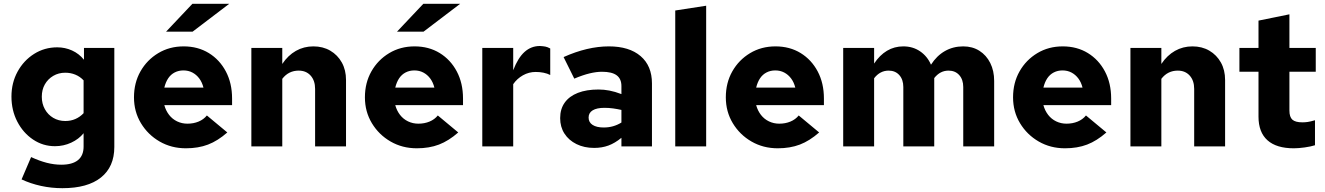

<svg xmlns="http://www.w3.org/2000/svg" viewBox="-20 -767 6941 1006"><path d="M307 219Q249 219 194.5 207Q140 195 93 173L143 56Q186 76 225 86Q264 96 301 96Q359 96 388.5 72Q418 48 418 1V-69Q393 -38 353 -19.5Q313 -1 268 -1Q205 -1 153 -36Q101 -71 70.5 -130Q40 -189 40 -261Q40 -333 72 -391.5Q104 -450 158.5 -484.5Q213 -519 280 -519Q321 -519 357.5 -502.5Q394 -486 420 -454V-516H579V3Q579 107 509 163Q439 219 307 219ZM322 -133Q351 -133 375 -143.5Q399 -154 418 -174V-346Q399 -366 374.5 -376Q350 -386 322 -386Q287 -386 259 -369.5Q231 -353 215 -325Q199 -297 199 -260Q199 -224 215 -195Q231 -166 259 -149.5Q287 -133 322 -133Z M954 10Q878 10 816.5 -25.5Q755 -61 718.5 -121.5Q682 -182 682 -257Q682 -333 716 -393Q750 -453 809 -488.5Q868 -524 942 -524Q1017 -524 1074 -489Q1131 -454 1163.5 -392.5Q1196 -331 1196 -251V-216H841Q849 -187 866 -165Q883 -143 908 -131Q933 -119 962 -119Q994 -119 1020.5 -130Q1047 -141 1064 -162L1171 -73Q1121 -29 1070 -9.5Q1019 10 954 10ZM841 -308H1046Q1039 -336 1024 -356Q1009 -376 988 -387Q967 -398 941 -398Q916 -398 895.5 -387.5Q875 -377 861.5 -357Q848 -337 841 -308ZM850 -601 988 -747H1181L989 -601Z M1297 0V-516H1459V-432Q1489 -477 1530.5 -500.5Q1572 -524 1622 -524Q1672 -524 1710.5 -501.5Q1749 -479 1771 -439.5Q1793 -400 1793 -348V0H1631V-301Q1631 -345 1607.5 -371Q1584 -397 1545 -397Q1519 -397 1497.5 -386.5Q1476 -376 1459 -354V0Z M2164 10Q2088 10 2026.5 -25.5Q1965 -61 1928.5 -121.5Q1892 -182 1892 -257Q1892 -333 1926 -393Q1960 -453 2019 -488.5Q2078 -524 2152 -524Q2227 -524 2284 -489Q2341 -454 2373.5 -392.5Q2406 -331 2406 -251V-216H2051Q2059 -187 2076 -165Q2093 -143 2118 -131Q2143 -119 2172 -119Q2204 -119 2230.5 -130Q2257 -141 2274 -162L2381 -73Q2331 -29 2280 -9.5Q2229 10 2164 10ZM2051 -308H2256Q2249 -336 2234 -356Q2219 -376 2198 -387Q2177 -398 2151 -398Q2126 -398 2105.5 -387.5Q2085 -377 2071.5 -357Q2058 -337 2051 -308ZM2060 -601 2198 -747H2391L2199 -601Z M2507 0V-516H2669V-399Q2694 -464 2728.5 -495Q2763 -526 2809 -526Q2826 -525 2837 -523Q2848 -521 2863 -513V-374Q2848 -382 2828 -386Q2808 -390 2787 -390Q2751 -390 2720 -372.5Q2689 -355 2669 -326V0Z M3093 8Q3041 8 3000.5 -12Q2960 -32 2937.5 -67Q2915 -102 2915 -148Q2915 -196 2939 -229.5Q2963 -263 3008 -280.5Q3053 -298 3116 -298Q3144 -298 3173 -292.5Q3202 -287 3236 -274V-316Q3236 -354 3211 -372.5Q3186 -391 3134 -391Q3105 -391 3069.5 -382.5Q3034 -374 2989 -355L2933 -468Q3058 -524 3170 -524Q3277 -524 3336.5 -473Q3396 -422 3396 -330V0H3236V-45Q3202 -17 3168 -4.5Q3134 8 3093 8ZM3064 -151Q3064 -126 3085 -112.5Q3106 -99 3143 -99Q3169 -99 3192 -105.5Q3215 -112 3236 -125V-191Q3214 -196 3192 -199Q3170 -202 3147 -202Q3107 -202 3085.5 -189Q3064 -176 3064 -151Z M3518 0V-712L3680 -737V0Z M4055 10Q3979 10 3917.5 -25.5Q3856 -61 3819.5 -121.5Q3783 -182 3783 -257Q3783 -333 3817 -393Q3851 -453 3910 -488.5Q3969 -524 4043 -524Q4118 -524 4175 -489Q4232 -454 4264.5 -392.5Q4297 -331 4297 -251V-216H3942Q3950 -187 3967 -165Q3984 -143 4009 -131Q4034 -119 4063 -119Q4095 -119 4121.5 -130Q4148 -141 4165 -162L4272 -73Q4222 -29 4171 -9.5Q4120 10 4055 10ZM3942 -308H4147Q4140 -336 4125 -356Q4110 -376 4089 -387Q4068 -398 4042 -398Q4017 -398 3996.5 -387.5Q3976 -377 3962.5 -357Q3949 -337 3942 -308Z M4398 0V-516H4560V-434Q4589 -478 4627.5 -501Q4666 -524 4713 -524Q4763 -524 4801 -498Q4839 -472 4858 -428Q4888 -475 4931 -499.5Q4974 -524 5027 -524Q5075 -524 5111.5 -501Q5148 -478 5168.5 -437Q5189 -396 5189 -343V0H5027V-311Q5027 -350 5006 -373.5Q4985 -397 4950 -397Q4928 -397 4909.5 -387.5Q4891 -378 4875 -358Q4875 -354 4875 -350.5Q4875 -347 4875 -343V0H4713V-311Q4713 -350 4692 -373.5Q4671 -397 4636 -397Q4591 -397 4560 -357V0Z M5560 10Q5484 10 5422.5 -25.5Q5361 -61 5324.5 -121.5Q5288 -182 5288 -257Q5288 -333 5322 -393Q5356 -453 5415 -488.5Q5474 -524 5548 -524Q5623 -524 5680 -489Q5737 -454 5769.5 -392.5Q5802 -331 5802 -251V-216H5447Q5455 -187 5472 -165Q5489 -143 5514 -131Q5539 -119 5568 -119Q5600 -119 5626.5 -130Q5653 -141 5670 -162L5777 -73Q5727 -29 5676 -9.5Q5625 10 5560 10ZM5447 -308H5652Q5645 -336 5630 -356Q5615 -376 5594 -387Q5573 -398 5547 -398Q5522 -398 5501.5 -387.5Q5481 -377 5467.5 -357Q5454 -337 5447 -308Z M5903 0V-516H6065V-432Q6095 -477 6136.5 -500.5Q6178 -524 6228 -524Q6278 -524 6316.5 -501.5Q6355 -479 6377 -439.5Q6399 -400 6399 -348V0H6237V-301Q6237 -345 6213.5 -371Q6190 -397 6151 -397Q6125 -397 6103.5 -386.5Q6082 -376 6065 -354V0Z M6759 10Q6668 10 6621 -32Q6574 -74 6574 -156V-391H6474V-516H6574V-659L6736 -692V-516H6874V-391H6736V-188Q6736 -154 6751.5 -140Q6767 -126 6804 -126Q6818 -126 6832 -128Q6846 -130 6870 -137V-6Q6848 1 6816 5.5Q6784 10 6759 10Z"/></svg>

Font: Red Hat Text
Style: Bold
Weight: 700
Designer: Pentagram, MCKL
Foundry: MCKL
Version: Version 1.030